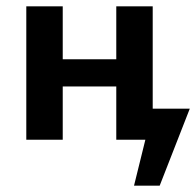

<svg xmlns="http://www.w3.org/2000/svg" viewBox="-20 -441 619 606"><path d="M445 0V-98H579L529 0ZM403 145 463 -98H579L484 145ZM347 0V-421H462V0ZM63 0V-421H178V0ZM118 -168V-254H407V-168Z"/></svg>

Font: Ysabeau
Style: Bold
Weight: 700
Designer: Christian Thalmann (Catharsis Fonts)
Version: Version 2.000;gftools[0.9.27.dev2+g8671c4b]